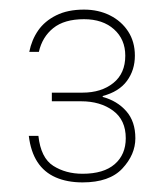

<svg xmlns="http://www.w3.org/2000/svg" viewBox="-20 -727 342 400"><path d="M41 -619Q46 -644 59.5 -663.5Q73 -683 97 -695Q121 -707 155 -707Q185 -707 209 -695Q233 -683 247 -661.5Q261 -640 261 -611Q261 -581 244.5 -558.5Q228 -536 194 -527V-525Q224 -517 243 -495.5Q262 -474 262 -439Q262 -405 235 -376Q208 -347 152 -347Q120 -347 96 -357.5Q72 -368 58 -389.5Q44 -411 40 -444H60Q65 -398 91 -381.5Q117 -365 152 -365Q196 -365 219 -385Q242 -405 242 -439Q242 -477 215.5 -496.5Q189 -516 149 -516H88V-534H152Q191 -534 216 -554Q241 -574 241 -611Q241 -645 217.5 -666Q194 -687 155 -687Q114 -687 91 -668.5Q68 -650 61 -619Z"/></svg>

Font: Poppins Variable
Style: Regular
Weight: 100
Designer: Jonny Pinhorn
Foundry: Indian Type Foundry
Version: Version 6.000